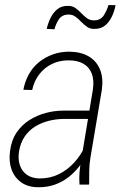

<svg xmlns="http://www.w3.org/2000/svg" viewBox="-20 -748 495 778"><path d="M308.6 -97.7 356.4 -385.3Q361.8 -422.4 352.3 -448.7Q342.8 -475.1 318.4 -489.5Q293.9 -503.9 256.3 -503.4Q220.7 -503.4 190.4 -488.8Q160.2 -474.1 139.2 -447Q118.2 -419.9 110.4 -383.3L74.7 -384.3Q81.1 -418.9 97.2 -447.5Q113.3 -476.1 137.9 -496.1Q162.6 -516.1 193.6 -527.3Q224.6 -538.6 260.3 -538.6Q308.1 -538.1 339.8 -519.3Q371.6 -500.5 385.5 -465.6Q399.4 -430.7 392.6 -383.8L346.2 -107.9Q341.8 -81.5 341.6 -56.6Q341.3 -31.7 341.3 -5.4L340.3 0H302.2Q300.3 -24.4 302.2 -49.1Q304.2 -73.7 308.6 -97.7ZM354.5 -299.8 349.6 -266.1H240.7Q208 -266.1 177.5 -258.3Q147 -250.5 121.8 -234.9Q96.7 -219.2 79.8 -194.3Q63 -169.4 57.1 -134.8Q52.2 -104 60.3 -79.1Q68.4 -54.2 88.9 -39.8Q109.4 -25.4 140.6 -24.9Q183.6 -24.9 218.5 -42.2Q253.4 -59.6 280.3 -88.9Q307.1 -118.2 325.2 -156.2L334.5 -127.9Q321.8 -100.6 302.2 -75.2Q282.7 -49.8 258.1 -30.5Q233.4 -11.2 203.1 -0.2Q172.9 10.7 137.7 10.7Q95.2 11.2 67.1 -8.3Q39.1 -27.8 27.1 -60.5Q15.1 -93.3 20.5 -134.3Q25.9 -179.2 47.1 -210.7Q68.4 -242.2 99.6 -261.7Q130.9 -281.2 166.3 -290.5Q201.7 -299.8 237.3 -299.8ZM419.4 -727.5 448.2 -727.1Q444.3 -705.1 434.3 -682.9Q424.3 -660.6 407.2 -645.8Q390.1 -630.9 362.8 -630.9Q345.2 -630.4 332.5 -639.4Q319.8 -648.4 308.8 -659.9Q297.9 -671.4 285.6 -680.4Q273.4 -689.5 256.8 -689Q231 -688.5 218.5 -669.7Q206.1 -650.9 200.7 -629.4L169.4 -630.9Q173.8 -652.3 184.1 -673.8Q194.3 -695.3 211.4 -710Q228.5 -724.6 255.4 -724.1Q272.9 -724.6 285.9 -715.3Q298.8 -706.1 309.8 -694.3Q320.8 -682.6 333 -673.8Q345.2 -665 361.8 -665.5Q388.2 -666 400.9 -686.3Q413.6 -706.5 419.4 -727.5Z"/></svg>

Font: Roboto Condensed ExtraLight
Style: Italic
Weight: 250
Italic angle: -12°
Designer: Christian Robertson
Foundry: Google
Version: Version 3.008; 2023